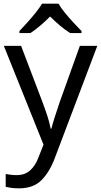

<svg xmlns="http://www.w3.org/2000/svg" viewBox="-20 -786 550 1046"><path d="M1 -536H95L211 -231Q226 -191 238 -154.5Q250 -118 256 -85H260Q266 -110 279 -150.5Q292 -191 306 -232L415 -536H510L279 74Q251 150 206.5 195Q162 240 84 240Q60 240 42 237.5Q24 235 11 232V162Q22 164 37.5 166Q53 168 70 168Q116 168 144.5 142Q173 116 189 73L217 2ZM299 -766Q311 -744 333.5 -716.5Q356 -689 380.5 -662.5Q405 -636 424 -617V-606H362Q336 -622 308 -645.5Q280 -669 253 -696Q226 -669 199 -646Q172 -623 146 -606H86V-617Q105 -637 128.5 -663Q152 -689 174 -716.5Q196 -744 209 -766Z"/></svg>

Font: Noto Sans Mayan Numerals
Style: Regular
Weight: 400
Designer: Monotype Design Team
Foundry: Monotype Imaging Inc.
Version: Version 2.001; ttfautohint (v1.8.4.7-5d5b)